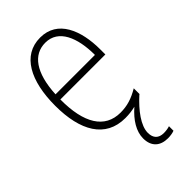

<svg xmlns="http://www.w3.org/2000/svg" viewBox="-232 -610 899 899"><g transform="rotate(-45 217.5 -160.5)"><path d="M267 133C267 86 311 28 364 -20C365 -21 366 -22 368 -23V-61C324 -35 288 -24 244 -24C140 -24 87 -110 88 -267H386V-300C386 -428 341 -539 226 -539C108 -539 50 -427 50 -263C50 -98 110 10 242 10C267 10 289 7 309 2C261 44 233 90 233 136C233 191 266 218 316 218C333 218 349 215 359 211V181C351 184 336 187 320 187C285 187 267 168 267 133ZM226 -505C313 -505 350 -415 350 -300H89C96 -437 147 -505 226 -505Z"/></g></svg>

Font: Noto Sans Myanmar UI Condensed ExtraLight
Style: Regular
Weight: 200
Width: 3
Designer: Monotype Design Team
Foundry: Monotype Imaging Inc.
Version: Version 2.103